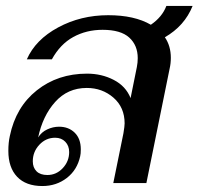

<svg xmlns="http://www.w3.org/2000/svg" viewBox="-20 -614 666 644"><path d="M533 -489Q553 -460 553 -420Q553 -401 549 -384L471 0H360L394 -167Q398 -191 398 -200Q398 -254 360.5 -286.5Q323 -319 271 -319Q207 -319 165 -272Q123 -225 108 -153Q119 -171 138.5 -180Q158 -189 178 -189Q210 -189 230.5 -169Q251 -149 251 -113Q251 -98 249 -90Q239 -44 204 -17Q169 10 122 10Q67 10 37.5 -21Q8 -52 8 -108Q8 -136 13 -158Q33 -255 103.5 -311Q174 -367 272 -367Q321 -367 361.5 -346Q402 -325 418 -285L439 -389Q442 -404 442 -419Q442 -462 413.5 -488Q385 -514 324 -514Q270 -514 226 -490Q182 -466 154 -415H70Q99 -481 175 -522Q251 -563 343 -563Q431 -563 486 -531Q524 -557 538 -594H626Q599 -527 533 -489ZM90 -73Q90 -52 102.5 -39.5Q115 -27 139 -27Q169 -27 190.5 -50Q212 -73 212 -104Q212 -125 199 -138.5Q186 -152 165 -152Q134 -152 112 -128.5Q90 -105 90 -73Z"/></svg>

Font: Taviraj Medium
Style: Italic
Weight: 500
Italic angle: -12°
Designer: Katatrad Team
Foundry: CadsonDemak
Version: Version 1.001